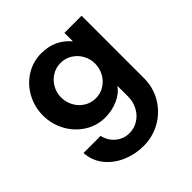

<svg xmlns="http://www.w3.org/2000/svg" viewBox="-189 -588 975 975"><g transform="rotate(-45 299.0 -100.5)"><path d="M49 59H172Q182 102 213.5 127.5Q245 153 285 153Q321 153 350 134.5Q379 116 395.5 84.5Q412 53 412 18V-61Q390 -28 347 -9Q304 10 256 10Q195 10 145 -22Q95 -54 66.5 -107Q38 -160 38 -221Q38 -282 66.5 -335Q95 -388 145 -419.5Q195 -451 256 -451Q352 -451 412 -380V-441H535V7Q535 75 502 130.5Q469 186 413 218Q357 250 290 250Q230 250 176.5 227Q123 204 88 161Q53 118 49 59ZM290 -93Q324 -93 352 -110.5Q380 -128 396 -157.5Q412 -187 412 -221Q412 -254 396 -283Q380 -312 352 -329.5Q324 -347 290 -347Q256 -347 228 -329.5Q200 -312 184 -283Q168 -254 168 -221Q168 -187 184 -157.5Q200 -128 228 -110.5Q256 -93 290 -93Z"/></g></svg>

Font: Teachers SemiBold
Style: Regular
Weight: 600
Designer: Alfredo Marco Pradil & Chank Diesel
Version: Version 0.009